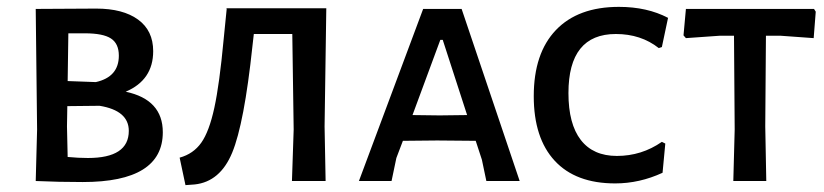

<svg xmlns="http://www.w3.org/2000/svg" viewBox="-20 -527 2400 559"><path d="M346 -260Q454 -237 454 -142Q454 3 221 3Q150 3 84 0L88 -150L84 -501L260 -502Q338 -502 382 -470Q426 -438 426 -378Q426 -294 346 -260ZM326 -365Q326 -400 303 -415Q280 -430 227 -430H179L177 -291L259 -288Q326 -303 326 -365ZM236 -67Q355 -67 355 -146Q355 -205 270 -219L176 -218L175 -159L177 -70Q209 -67 236 -67Z M930 -503 925 -159 928 0H830L835 -150L831 -428H719L715 -393Q691 -167 656 -82.5Q621 2 547 10L520 12L503 -68Q543 -79 566 -111.5Q589 -144 604 -213Q619 -282 631 -411L640 -501L639 -503Z M1324 -501 1493 0H1396L1383 -62L1365 -117L1253 -118L1153 -117L1134 -67L1120 0H1025L1212 -501ZM1260 -191 1340 -192 1269 -411H1262L1181 -192Z M1782 -507Q1864 -507 1925 -475L1907 -390L1898 -387Q1846 -428 1773 -428Q1635 -428 1635 -256Q1635 -166 1671 -119.5Q1707 -73 1776 -73Q1848 -73 1907 -114L1917 -109L1909 -24Q1842 7 1771 7Q1656 7 1595 -59Q1534 -125 1534 -247Q1534 -372 1598.5 -439.5Q1663 -507 1782 -507Z M2350 -501 2355 -493 2349 -416 2252 -423H2210L2208 -159L2211 0H2115L2119 -150L2117 -423H2076L1977 -416L1970 -424L1977 -501Z"/></svg>

Font: Alegreya Sans SC Medium
Style: Regular
Weight: 500
Designer: Juan Pablo del Peral
Foundry: Huerta Tipografica
Version: Version 2.001;PS 002.001;hotconv 1.0.88;makeotf.lib2.5.64775